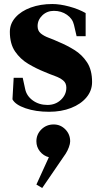

<svg xmlns="http://www.w3.org/2000/svg" viewBox="-20 -538 509 955"><path d="M224 18Q158 18 107 0.5Q56 -17 42 -44L48 -151H93L105 -96Q112 -61 143 -38.5Q174 -16 216 -16Q256 -16 283 -41.5Q310 -67 310 -102Q310 -125 294 -138Q278 -151 253 -160Q228 -169 200 -181Q160 -197 120.5 -220.5Q81 -244 55 -282Q29 -320 29 -380Q29 -420 57 -451.5Q85 -483 133 -500.5Q181 -518 240 -518Q278 -518 324.5 -505.5Q371 -493 406 -473V-358H361L348 -414Q341 -445 313 -464.5Q285 -484 248 -484Q214 -484 190.5 -461.5Q167 -439 167 -408Q167 -385 182.5 -372Q198 -359 222.5 -350Q247 -341 273 -329Q312 -313 350 -289.5Q388 -266 413 -228Q438 -190 438 -130Q438 -87 410 -53.5Q382 -20 333.5 -1Q285 18 224 18ZM190 397 161 380 223 244Q196 237 178.5 215Q161 193 161 165Q161 130 186 105.5Q211 81 247 81Q281 81 305 105.5Q329 130 329 165Q329 177 322.5 194.5Q316 212 307 226Z"/></svg>

Font: Wittgenstein Extrabold
Style: Regular
Weight: 800
Designer: Jörg Drees
Foundry: Jörg Drees
Version: Version 1.303; ttfautohint (v1.8.4.7-5d5b)